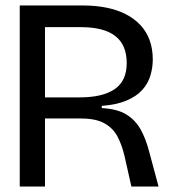

<svg xmlns="http://www.w3.org/2000/svg" viewBox="-20 -680 623 700"><path d="M52 0V-660H284Q329 -660 368.5 -652Q408 -644 439 -628Q470 -612 492 -588.5Q514 -565 525.5 -533.5Q537 -502 537 -463Q537 -434 528.5 -405Q520 -376 499 -352.5Q478 -329 441.5 -313.5Q405 -298 351 -294V-286Q407 -283 440 -263Q473 -243 492.5 -208.5Q512 -174 525 -123L558 0H459L434 -111Q425 -150 409 -181Q393 -212 361.5 -230Q330 -248 275 -248H144V0ZM144 -325H271Q354 -325 398 -355Q442 -385 442 -450Q442 -516 400.5 -548.5Q359 -581 275 -581H144Z"/></svg>

Font: Bricolage Grotesque 96pt ExtraBold 96pt
Style: Regular
Weight: 400
Version: Version 1.001;gftools[0.9.33.dev8+g029e19f]